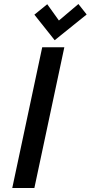

<svg xmlns="http://www.w3.org/2000/svg" viewBox="-20 -935 451 955"><path d="M411 -863 370 -915 273 -833 215 -914 151 -862 252 -735ZM41 0H151L300 -700H190Z"/></svg>

Font: Advent Pro
Style: Bold Italic
Weight: 700
Italic angle: -12°
Designer: VivaRado, Andreas Kalpakidis
Foundry: VivaRado, Andreas Kalpakidis
Version: Version 3.000